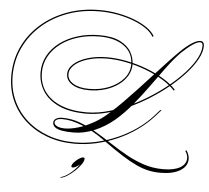

<svg xmlns="http://www.w3.org/2000/svg" viewBox="-118 -967 1587 1457"><g transform="rotate(5 675.0 -238.5)"><path d="M1106 -169H1116L1073 -121Q1019 -61 951 -12.5Q883 36 805 70.5Q727 105 644.5 123.5Q562 142 479 142Q365 142 270 107Q175 72 104.5 8.5Q34 -55 -4.5 -141.5Q-43 -228 -43 -331Q-43 -449 4 -550Q51 -651 136 -726Q221 -801 335 -843Q449 -885 582 -885Q652 -885 719.5 -872.5Q787 -860 845 -838Q903 -816 945.5 -786.5Q988 -757 1007 -723L998 -718Q980 -751 938.5 -779.5Q897 -808 840 -829.5Q783 -851 717 -863Q651 -875 582 -875Q451 -875 339 -834Q227 -793 143.5 -719Q60 -645 13.5 -546Q-33 -447 -33 -331Q-33 -231 5 -146Q43 -61 112 1Q181 63 274.5 97.5Q368 132 479 132Q560 132 642 114Q724 96 801 62.5Q878 29 945.5 -18Q1013 -65 1065 -123ZM396 33Q441 33 498 16Q555 -1 615.5 -35Q676 -69 729 -119Q772 -156 822.5 -207.5Q873 -259 927 -317Q981 -375 1033.5 -432.5Q1086 -490 1132.5 -539.5Q1179 -589 1214 -623Q1261 -669 1299.5 -693.5Q1338 -718 1363 -718Q1393 -718 1393 -682Q1393 -638 1365 -585Q1337 -532 1287 -475.5Q1237 -419 1171 -364Q1105 -309 1028 -260Q951 -211 869 -173.5Q787 -136 705.5 -114.5Q624 -93 549 -93Q423 -93 340 -131Q257 -169 216.5 -233.5Q176 -298 176 -376Q176 -444 207.5 -502.5Q239 -561 296.5 -604Q354 -647 431 -671Q508 -695 598 -695Q695 -695 754 -665.5Q813 -636 839.5 -590Q866 -544 866 -494Q866 -448 841.5 -407.5Q817 -367 774 -336.5Q731 -306 674.5 -289Q618 -272 553 -272Q474 -272 426 -301.5Q378 -331 378 -380Q378 -423 416.5 -457.5Q455 -492 521.5 -512.5Q588 -533 670 -533Q742 -533 820 -517.5Q898 -502 972 -474Q1046 -446 1106 -409.5Q1166 -373 1202 -332L1195 -325Q1159 -365 1100 -401Q1041 -437 968.5 -464.5Q896 -492 819 -507.5Q742 -523 670 -523Q591 -523 527 -504Q463 -485 425.5 -452.5Q388 -420 388 -380Q388 -336 433.5 -309Q479 -282 553 -282Q637 -282 706 -310.5Q775 -339 815.5 -387Q856 -435 856 -494Q856 -583 786.5 -634Q717 -685 598 -685Q510 -685 435 -662Q360 -639 304 -597Q248 -555 217 -498.5Q186 -442 186 -376Q186 -291 230 -230Q274 -169 355.5 -136Q437 -103 549 -103Q635 -103 730 -131.5Q825 -160 918.5 -208.5Q1012 -257 1095.5 -317.5Q1179 -378 1244 -443Q1309 -508 1346 -570Q1383 -632 1383 -682Q1383 -708 1363 -708Q1342 -708 1307 -684.5Q1272 -661 1223 -615Q1172 -562 1120 -491.5Q1068 -421 1013 -344.5Q958 -268 898 -195.5Q838 -123 771 -66Q704 -10 624 24Q544 58 464 58Q411 58 375.5 51.5Q340 45 322.5 31Q305 17 305 -4Q305 -23 323.5 -34.5Q342 -46 370 -46Q440 -46 504 -22.5Q568 1 630 37.5Q692 74 754 115Q816 156 881 192.5Q946 229 1016.5 252.5Q1087 276 1166 276Q1249 276 1295 249.5Q1341 223 1341 176Q1341 151 1322 123L1331 118Q1353 153 1353 182Q1353 238 1297.5 271.5Q1242 305 1147 305Q1100 305 1056 295.5Q1012 286 962.5 263Q913 240 850 200Q787 160 701 98Q612 33 525 -2Q438 -37 371 -36Q346 -36 330.5 -28Q315 -20 315 -6Q315 11 337 22Q359 33 396 33ZM566 250Q566 267 548.5 292.5Q531 318 504.5 343Q478 368 449.5 386.5Q421 405 399 408L393 404Q425 399 464.5 368Q504 337 536 294Q521 307 506.5 315Q492 323 481 323Q471 323 471 315Q471 302 486.5 284.5Q502 267 522 253.5Q542 240 555 240Q566 240 566 250Z"/></g></svg>

Font: Ballet
Style: Regular
Weight: 400
Designer: Maximiliano R. Sproviero
Foundry: Omnibus-Type
Version: Version 1.100